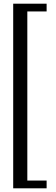

<svg xmlns="http://www.w3.org/2000/svg" viewBox="-20 -820 302 1040"><path d="M51.5 200V-800H232.5V-758H128V158H232.5V200Z"/></svg>

Font: Big Shoulders Display Thin Medium
Style: Regular
Weight: 500
Version: Version 2.002